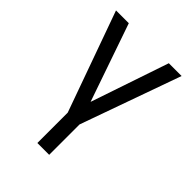

<svg xmlns="http://www.w3.org/2000/svg" viewBox="-215 -653 964 964"><g transform="rotate(45 267.0 -171.0)"><path d="M34.2 -545.9H125L268.6 -130.9L409.2 -545.9H500L309.6 -11.7V204.1H225.6V-11.7Z"/></g></svg>

Font: Inter V
Style: 
Weight: 400
Designer: Rasmus Andersson
Foundry: rsms
Version: Version 4.000;git-a3f224843